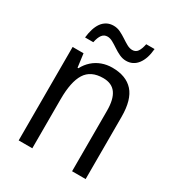

<svg xmlns="http://www.w3.org/2000/svg" viewBox="-174 -841 880 953"><g transform="rotate(30 266.0 -365.0)"><path d="M298.8 -545.4Q377.9 -545.4 418.7 -500Q459.5 -454.6 459.5 -356.9V0H381.8V-346.7Q381.8 -412.6 358.2 -445.3Q334.5 -478 285.2 -478Q214.4 -478 184.1 -429.4Q153.8 -380.9 153.8 -281.2V0H75.7V-535.6H138.2L148.4 -458.5H153.3Q167.5 -485.8 189.5 -505.4Q211.4 -524.9 239.3 -535.2Q267.1 -545.4 298.8 -545.4ZM105.5 -607.4Q108.4 -633.8 115.2 -656Q122.1 -678.2 133.5 -694.6Q145 -710.9 161.9 -720Q178.7 -729 200.2 -729Q220.7 -729 239.3 -720Q257.8 -710.9 274.9 -699.5Q292 -688 307.9 -679.2Q323.7 -670.4 338.9 -670.4Q358.4 -670.4 368.9 -685.5Q379.4 -700.7 385.3 -730H433.1Q428.2 -672.4 403.6 -640.4Q378.9 -608.4 338.9 -608.4Q319.3 -608.4 300.5 -617.2Q281.7 -626 264.4 -637.7Q247.1 -649.4 231.2 -658.2Q215.3 -667 200.7 -667Q181.6 -667 170.2 -652.1Q158.7 -637.2 152.8 -607.4Z"/></g></svg>

Font: Open Sans SemiCondensed
Style: Regular
Weight: 400
Width: 4
Designer: Monotype Design Team
Foundry: Monotype Imaging Inc.
Version: Version 3.000